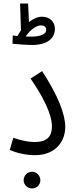

<svg xmlns="http://www.w3.org/2000/svg" viewBox="-20 -869 425 1080"><path d="M161 -616C265 -616 289 -670 289 -706C289 -745 261 -775 217 -775C191 -775 166 -763 143 -745L138 -849H93L98 -698C91 -688 84 -677 78 -666C68 -667 59 -669 52 -670L50 -623C69 -621 128 -616 161 -616ZM210 -726C228 -726 240 -718 240 -701C240 -679 214 -663 154 -663C145 -663 134 -663 124 -664C135 -679 172 -726 210 -726ZM35 -26C71 -8 131 4 176 4C290 4 347 -71 347 -155C347 -225 308 -329 217 -469L152 -427C264 -264 272 -189 272 -158C272 -94 237 -70 174 -70C141 -70 97 -79 55 -94ZM161 191C186 191 207 170 207 145C207 119 186 97 161 97C134 97 113 119 113 145C113 170 134 191 161 191Z"/></svg>

Font: Noto Sans Arabic UI XCn
Style: Regular
Weight: 400
Width: 2
Designer: Monotype Design Team, Nadine Chahine and Nizar Qandah
Foundry: Monotype Imaging Inc.
Version: Version 2.010